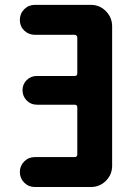

<svg xmlns="http://www.w3.org/2000/svg" viewBox="-20 -750 540 770"><path d="M344.7 -730.5Q379.9 -730.5 404.8 -705.1Q429.7 -679.7 429.7 -644.5V-85Q429.7 -49.8 404.8 -24.9Q379.9 0 344.7 0H120.1Q94.7 0 77.1 -17.6Q59.6 -35.2 59.6 -60.1Q59.6 -85 77.1 -102.5Q94.7 -120.1 120.1 -120.1H279.3Q290 -120.1 290 -130.9V-319.3Q290 -330.1 279.3 -330.1H127.9Q103.5 -330.1 86.9 -347.2Q70.3 -364.3 70.3 -388.2Q70.3 -412.1 86.9 -428.7Q103.5 -445.3 127.9 -445.3H279.3Q290 -445.3 290 -456.1V-598.6Q290 -609.4 279.3 -610.4H120.1Q94.7 -610.4 77.1 -627.4Q59.6 -644.5 59.6 -669.9Q59.6 -695.3 77.1 -712.9Q94.7 -730.5 120.1 -730.5Z"/></svg>

Font: Rounded-X Mgen+ 1m bold
Style: Bold
Weight: 700
Designer: [Source Han Sans]
Ryoko NISHIZUKA  (kana & ideographs); Paul D. Hunt (Latin, Greek & Cyrillic); Wenlong ZHANG  (bopomofo
Version: Version 1.059.20150602